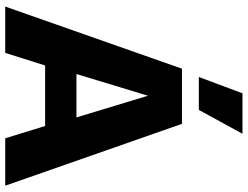

<svg xmlns="http://www.w3.org/2000/svg" viewBox="-124 -802 926 717"><g transform="rotate(90 338.5 -443.0)"><path d="M328 -886 267 -723H390L479 -886ZM673 0 442 -660H236L4 0H177L224 -149H450L496 0ZM256 -266 337 -533 418 -266Z"/></g></svg>

Font: Work Sans
Style: Bold
Weight: 700
Designer: Wei Huang
Foundry: Wei Huang
Version: Version 2.012